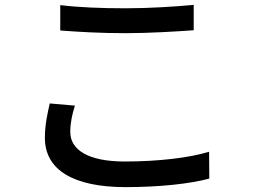

<svg xmlns="http://www.w3.org/2000/svg" viewBox="-20 -734 1040 787"><path d="M227 -713V-609C307 -603 394 -598 496 -598C589 -598 705 -605 774 -610V-714C700 -707 592 -700 495 -700C393 -700 300 -704 227 -713ZM287 -301 184 -310C175 -271 164 -223 164 -169C164 -38 280 33 495 33C636 33 760 19 838 -2L837 -112C756 -87 628 -72 491 -72C338 -72 268 -122 268 -193C268 -228 275 -263 287 -301Z"/></svg>

Font: Noto Sans CJK SC Medium
Style: Regular
Weight: 500
Designer: Ryoko NISHIZUKA 西塚涼子 (kana, bopomofo & ideographs); Paul D. Hunt (Latin, Greek & Cyrillic); Sandoll Communications 산돌커뮤니
Foundry: Adobe
Version: Version 2.004;hotconv 1.0.118;makeotfexe 2.5.65603